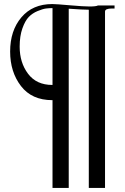

<svg xmlns="http://www.w3.org/2000/svg" viewBox="-20 -687 615 947"><path d="M319 240H239V-193H238Q137 -193 83.5 -262.5Q30 -332 30 -433Q30 -536 85.5 -601.5Q141 -667 238 -667Q256 -667 324 -661Q392 -655 422 -655Q454 -655 463 -660H545V-645H532Q498 -645 498 -630V240H418V-639Q392 -639 319 -644ZM239 -268V-647Q222 -647 206.5 -645Q191 -643 165.5 -632.5Q140 -622 122 -603.5Q104 -585 90.5 -547Q77 -509 77 -457Q77 -378 118.5 -323Q160 -268 238 -268Z"/></svg>

Font: kawoszeh
Style: Medium
Weight: 500
Version: Version 000.030